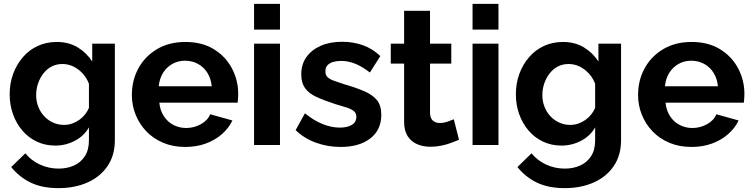

<svg xmlns="http://www.w3.org/2000/svg" viewBox="-20 -750 3891 993"><path d="M30 -262Q30 -319 48 -368Q66 -417 98.5 -454.5Q131 -492 175.5 -512.5Q220 -533 274 -533Q335 -533 381 -505.5Q427 -478 457 -432V-524H574V-25Q574 53 536.5 108.5Q499 164 433 193.5Q367 223 283 223Q198 223 139 194.5Q80 166 38 114L111 43Q141 80 186.5 101Q232 122 283 122Q326 122 361.5 106.5Q397 91 418.5 58.5Q440 26 440 -25V-91Q414 -46 366.5 -21.5Q319 3 266 3Q214 3 170.5 -17.5Q127 -38 95.5 -75Q64 -112 47 -160Q30 -208 30 -262ZM440 -192V-317Q428 -348 406.5 -371Q385 -394 358.5 -406.5Q332 -419 303 -419Q272 -419 247 -406Q222 -393 204 -369.5Q186 -346 176.5 -317.5Q167 -289 167 -258Q167 -226 178 -198Q189 -170 208.5 -149Q228 -128 254.5 -116Q281 -104 311 -104Q333 -104 353 -111Q373 -118 390 -130Q407 -142 420 -158.5Q433 -175 440 -192Z M662 -259Q662 -334 695.5 -396Q729 -458 791.5 -495.5Q854 -533 939 -533Q1025 -533 1086 -495.5Q1147 -458 1179.5 -396.5Q1212 -335 1212 -264Q1212 -252 1211 -239.5Q1210 -227 1209 -219H804Q808 -179 827.5 -149Q847 -119 877.5 -103.5Q908 -88 943 -88Q983 -88 1018.5 -107.5Q1054 -127 1067 -159L1182 -127Q1163 -87 1127.5 -56Q1092 -25 1044 -7.5Q996 10 938 10Q875 10 824 -11.5Q773 -33 737 -70.5Q701 -108 681.5 -156.5Q662 -205 662 -259ZM1075 -304Q1071 -344 1052.5 -373.5Q1034 -403 1004 -419.5Q974 -436 937 -436Q901 -436 871.5 -419.5Q842 -403 823.5 -373.5Q805 -344 801 -304Z M1294 0V-524H1428V0ZM1294 -730H1428V-597H1294Z M1509 -77 1557 -164Q1604 -126 1649.5 -108Q1695 -90 1737 -90Q1776 -90 1799.5 -104Q1823 -118 1823 -146Q1823 -165 1810 -175.5Q1797 -186 1772.5 -194Q1748 -202 1713 -212Q1655 -231 1616 -249Q1577 -267 1557.5 -294.5Q1538 -322 1538 -365Q1538 -417 1564.5 -454.5Q1591 -492 1638.5 -513Q1686 -534 1750 -534Q1806 -534 1856 -516.5Q1906 -499 1947 -460L1893 -375Q1853 -406 1817 -420.5Q1781 -435 1744 -435Q1723 -435 1704.5 -430Q1686 -425 1674.5 -413.5Q1663 -402 1663 -381Q1663 -362 1673.5 -351.5Q1684 -341 1705.5 -333Q1727 -325 1758 -315Q1821 -297 1864.5 -278Q1908 -259 1930 -231.5Q1952 -204 1952 -156Q1952 -78 1895 -34Q1838 10 1742 10Q1675 10 1614 -12Q1553 -34 1509 -77Z M2354 -27Q2337 -20 2313 -11Q2289 -2 2261.5 3.5Q2234 9 2206 9Q2169 9 2138 -4Q2107 -17 2088.5 -45.5Q2070 -74 2070 -120V-421H2001V-524H2070V-694H2204V-524H2314V-421H2204V-165Q2205 -138 2219 -126Q2233 -114 2254 -114Q2275 -114 2295 -121Q2315 -128 2327 -133Z M2424 0V-524H2558V0ZM2424 -730H2558V-597H2424Z M2648 -262Q2648 -319 2666 -368Q2684 -417 2716.5 -454.5Q2749 -492 2793.5 -512.5Q2838 -533 2892 -533Q2953 -533 2999 -505.5Q3045 -478 3075 -432V-524H3192V-25Q3192 53 3154.5 108.5Q3117 164 3051 193.5Q2985 223 2901 223Q2816 223 2757 194.5Q2698 166 2656 114L2729 43Q2759 80 2804.5 101Q2850 122 2901 122Q2944 122 2979.5 106.5Q3015 91 3036.5 58.5Q3058 26 3058 -25V-91Q3032 -46 2984.5 -21.5Q2937 3 2884 3Q2832 3 2788.5 -17.5Q2745 -38 2713.5 -75Q2682 -112 2665 -160Q2648 -208 2648 -262ZM3058 -192V-317Q3046 -348 3024.5 -371Q3003 -394 2976.5 -406.5Q2950 -419 2921 -419Q2890 -419 2865 -406Q2840 -393 2822 -369.5Q2804 -346 2794.5 -317.5Q2785 -289 2785 -258Q2785 -226 2796 -198Q2807 -170 2826.5 -149Q2846 -128 2872.5 -116Q2899 -104 2929 -104Q2951 -104 2971 -111Q2991 -118 3008 -130Q3025 -142 3038 -158.5Q3051 -175 3058 -192Z M3280 -259Q3280 -334 3313.5 -396Q3347 -458 3409.5 -495.5Q3472 -533 3557 -533Q3643 -533 3704 -495.5Q3765 -458 3797.5 -396.5Q3830 -335 3830 -264Q3830 -252 3829 -239.5Q3828 -227 3827 -219H3422Q3426 -179 3445.5 -149Q3465 -119 3495.5 -103.5Q3526 -88 3561 -88Q3601 -88 3636.5 -107.5Q3672 -127 3685 -159L3800 -127Q3781 -87 3745.5 -56Q3710 -25 3662 -7.5Q3614 10 3556 10Q3493 10 3442 -11.5Q3391 -33 3355 -70.5Q3319 -108 3299.5 -156.5Q3280 -205 3280 -259ZM3693 -304Q3689 -344 3670.5 -373.5Q3652 -403 3622 -419.5Q3592 -436 3555 -436Q3519 -436 3489.5 -419.5Q3460 -403 3441.5 -373.5Q3423 -344 3419 -304Z"/></svg>

Font: YasnoRaleway
Style: Bold
Weight: 700
Designer: Matt McInerney, Pablo Impallari, Rodrigo Fuenzalida
Foundry: Matt McInerney, Pablo Impallari, Rodrigo Fuenzalida
Version: Version 4.026